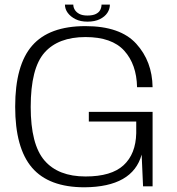

<svg xmlns="http://www.w3.org/2000/svg" viewBox="-20 -792 754 816"><path d="M339 4Q544 2.5 582 -135L588 0H628.5V-316.5H357.5V-275.5H559V-226Q557 -137.5 505.2 -89.8Q453.5 -42 343.5 -42Q227.5 -42 169 -110Q110.5 -178 110.5 -337.5Q110.5 -502 169 -568.2Q227.5 -634.5 343.5 -634.5Q455.5 -634.5 508 -576.5Q560.5 -518.5 562.5 -421.5H628.5Q627 -531.5 559 -606.2Q491 -681 343 -681Q189 -681 116.8 -598.2Q44.5 -515.5 44.5 -338.5Q44.5 -163 116 -79.5Q187.5 4 339 4ZM351.5 -700Q383 -700 404.2 -710.5Q425.5 -721 436.2 -737.2Q447 -753.5 447 -772.5H411.5Q411.5 -761 406.2 -750.2Q401 -739.5 387.8 -732.8Q374.5 -726 351.5 -726Q330 -726 317 -733Q304 -740 297.8 -750.5Q291.5 -761 291.5 -772.5H256Q256 -753.5 268 -737.2Q280 -721 301 -710.5Q322 -700 351.5 -700Z"/></svg>

Font: Anybody SemiExpanded Light
Style: Regular
Weight: 300
Width: 6
Version: Version 1.113;gftools[0.9.25]